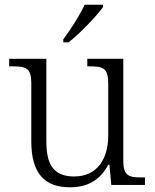

<svg xmlns="http://www.w3.org/2000/svg" viewBox="-20 -786 658 816"><path d="M249 -619V-606H271C319 -642 393 -721 418 -756V-766H340C319 -721 278 -657 249 -619ZM277 10C353 10 406 -21 440 -86H445L453 0H596V-32H579C528 -32 504 -39 504 -102V-536H351V-504H361C418 -504 440 -497 440 -431V-210C440 -112 394 -36 295 -36C201 -36 177 -96 177 -186V-536H19V-504H33C90 -504 113 -497 113 -433V-185C113 -50 169 10 277 10Z"/></svg>

Font: Noto Serif Bengali Light
Style: Regular
Weight: 300
Designer: Juan Bruce, Universal Thirst, Indian Type Foundry and the Monotype Design Team.
Foundry: Monotype Imaging Inc.
Version: Version 2.003